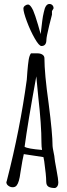

<svg xmlns="http://www.w3.org/2000/svg" viewBox="-20 -939 339 968"><path d="M213 -24Q213 -54 203 -126L199 -147L100 -162Q94 -139 83 -69Q77 -20 64 -4Q57 5 44 5Q32 5 22 -2.5Q12 -10 12 -21L14 -26L15 -30Q81 -287 115 -537Q115 -541 116 -550.5Q117 -560 118 -578Q121 -615 124.5 -637Q128 -659 136 -670H170Q184 -670 194 -663.5Q204 -657 204 -645Q204 -569 225 -419Q245 -265 245 -203Q245 -197 250 -172Q255 -149 255 -142Q255 -135 265 -82Q274 -34 274 -20V-19Q274 3 258 9Q235 9 224 2Q213 -5 213 -24ZM189 -220Q189 -310 173 -450L163 -554Q120 -319 104 -199Q119 -189 192 -183Q189 -198 189 -220ZM98 -896Q98 -904 105.5 -910Q113 -916 122 -916Q133 -916 147 -887Q157 -864 172 -813L185 -767Q188 -791 189 -800Q190 -809 193 -833.5Q196 -858 201 -878Q209 -919 229 -919Q238 -919 244 -913Q250 -907 250 -898Q250 -895 246 -890L242 -883V-865L228 -810Q214 -752 214 -739Q214 -707 189 -707Q177 -707 155 -745.5Q133 -784 115.5 -831Q98 -878 98 -896Z"/></svg>

Font: Amatic SC
Style: Bold
Weight: 700
Designer: Multiple Designers
Foundry: Vernon Adams
Version: Version 2.505